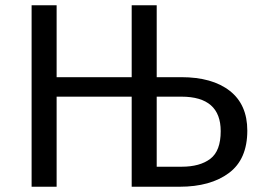

<svg xmlns="http://www.w3.org/2000/svg" viewBox="-20 -709 984 729"><path d="M919 -213Q919 -104 849 -52Q779 0 662 0H480V-342H195V0H100V-689H195V-416H480V-689H575V-416H668Q786 -416 852.5 -364Q919 -312 919 -213ZM818 -211Q818 -342 669 -342H575V-76H670Q739 -76 778.5 -106Q818 -136 818 -211Z"/></svg>

Font: FiraGO
Style: Regular
Weight: 400
Designer: bBox Type
Foundry: bBox Type GmbH
Version: Version 1.001;April 20, 2020;FontCreator 12.0.0.2555 64-bit